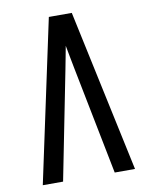

<svg xmlns="http://www.w3.org/2000/svg" viewBox="-83 -796 666 857"><g transform="rotate(-10 250.0 -367.5)"><path d="M41 0 198 -735H302L459 0H367L270 -490Q265 -516 260 -542Q255 -568 250 -595Q245 -568 240 -542Q235 -516 230 -490L133 0Z"/></g></svg>

Font: Iosevka Bendy Medium
Style: Regular
Weight: 500
Monospace: yes
Designer: Belleve Invis
Foundry: Belleve Invis
Version: Version 30.1.2